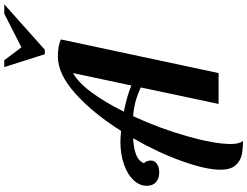

<svg xmlns="http://www.w3.org/2000/svg" viewBox="-149 -891 1154 896"><g transform="rotate(-90 428.0 -443.0)"><path d="M563 -1000H595L655 -920L812 -1000H856L644 -811H623ZM84 8Q84 -59 124.5 -172Q165 -285 231 -399Q181 -396 152 -384Q123 -372 114 -347Q118 -347 122.5 -337Q127 -327 127 -316Q127 -298 111 -287.5Q95 -277 71 -277Q43 -277 26 -292Q9 -307 9 -335Q9 -369 35.5 -397Q62 -425 109 -441.5Q156 -458 213 -458Q234 -458 265 -455Q347 -585 438.5 -667.5Q530 -750 613 -750Q661 -750 692 -736L535 0H391L468 -363Q431 -380 400 -388Q369 -396 334 -399Q277 -276 240.5 -147.5Q204 -19 204 58Q204 96 218 114Q181 114 153 108Q125 102 104.5 79Q84 56 84 8ZM535 -679Q492 -656 445.5 -593.5Q399 -531 355 -442Q427 -428 477 -407Z"/></g></svg>

Font: Lobster
Style: Regular
Weight: 400
Designer: Impallari Type
Foundry: Impallari Type
Version: Version 2.100